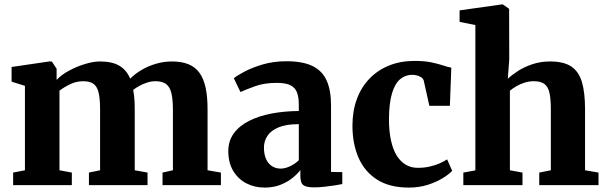

<svg xmlns="http://www.w3.org/2000/svg" viewBox="-20 -839 2745 870"><path d="M39.5 0V-57L93 -67.5V-450L32.5 -469V-535.5L206.5 -561L215.5 -559.5L236.5 -527.5V-477Q258 -500 292.8 -518.8Q327.5 -537.5 365.2 -549Q403 -560.5 433 -560.5Q488 -560.5 520.8 -541.2Q553.5 -522 570 -482.5Q591 -504 621 -521.8Q651 -539.5 686.5 -550Q722 -560.5 758.5 -560.5Q802.5 -560.5 833.2 -548.2Q864 -536 883.2 -509.8Q902.5 -483.5 911.5 -442.8Q920.5 -402 920.5 -344.5V-67.5L981 -57V0H716.5V-57L763.5 -67.5V-341Q763.5 -387.5 756.8 -416.2Q750 -445 732.8 -458Q715.5 -471 684.5 -471Q666 -471 647 -465Q628 -459 611.8 -450Q595.5 -441 583.5 -431.5Q586 -419.5 587.5 -405.8Q589 -392 589.8 -377Q590.5 -362 590.5 -346V-67.5L648.5 -57V0H383V-57L433.5 -67.5V-344Q433.5 -390 427.2 -417.8Q421 -445.5 404.8 -458.2Q388.5 -471 357 -471Q325.5 -471 297 -457Q268.5 -443 249.5 -428V-67.5L305.5 -57V0Z M1179 11Q1134 11 1096.5 -8.2Q1059 -27.5 1036.8 -64.5Q1014.5 -101.5 1014.5 -154Q1014.5 -200.5 1039.5 -234.8Q1064.5 -269 1108.5 -291.2Q1152.5 -313.5 1210.2 -324.5Q1268 -335.5 1334 -336V-363.5Q1334 -398 1325.8 -420Q1317.5 -442 1296 -452.8Q1274.5 -463.5 1234 -463.5Q1177.5 -463.5 1135.5 -448.2Q1093.5 -433 1069.5 -422L1039.5 -484.5Q1052.5 -495.5 1086.5 -513.8Q1120.5 -532 1169.8 -546.8Q1219 -561.5 1277.5 -561.5Q1352.5 -561.5 1396.8 -539.5Q1441 -517.5 1460.5 -473.2Q1480 -429 1480 -361V-60L1531 -59V-5Q1519.5 -2.5 1497.5 1Q1475.5 4.5 1450.2 7.2Q1425 10 1403.5 10Q1367.5 10 1354.2 -0.2Q1341 -10.5 1341 -41.5V-68.5Q1329.5 -52.5 1306.8 -33.8Q1284 -15 1251.8 -2Q1219.5 11 1179 11ZM1252 -75Q1271.5 -75 1294.5 -85.8Q1317.5 -96.5 1334 -113V-276.5Q1277.5 -276.5 1242.5 -262Q1207.5 -247.5 1191.8 -223.5Q1176 -199.5 1176 -170.5Q1176 -140 1185.5 -118.8Q1195 -97.5 1212.2 -86.2Q1229.5 -75 1252 -75Z M1833 11Q1744.5 11 1688 -25.5Q1631.5 -62 1604.2 -125.2Q1577 -188.5 1577 -269.5Q1577 -335.5 1596.8 -389.5Q1616.5 -443.5 1653.8 -482.2Q1691 -521 1742.8 -542Q1794.5 -563 1859 -563Q1903 -563 1934.2 -556.5Q1965.5 -550 1987.5 -542.5Q2009.5 -535 2025 -532.5L2018.5 -359.5H1925.5L1900.5 -472Q1898.5 -481.5 1889.8 -487.8Q1881 -494 1869.8 -497Q1858.5 -500 1848 -500Q1817 -500 1793.5 -480.5Q1770 -461 1756.5 -417Q1743 -373 1742.5 -299Q1742.5 -243.5 1751.8 -202Q1761 -160.5 1778.2 -133.2Q1795.5 -106 1819.5 -92.2Q1843.5 -78.5 1873 -78.5Q1901.5 -78.5 1926 -84Q1950.5 -89.5 1970.8 -98.2Q1991 -107 2006 -117L2029 -65Q2016.5 -51 1988 -33Q1959.5 -15 1919.8 -2Q1880 11 1833 11Z M2134 -67V-725.5L2062.5 -740V-792L2254 -819H2258.5L2287 -799L2287.5 -568.5L2281 -482Q2298 -498.5 2326.5 -517Q2355 -535.5 2392.2 -548Q2429.5 -560.5 2472.5 -560.5Q2534.5 -560.5 2568.8 -537.5Q2603 -514.5 2617 -466.8Q2631 -419 2631 -344V-67.5L2692 -57V0H2423.5V-57L2476 -67.5V-344Q2476 -388.5 2470.2 -416.5Q2464.5 -444.5 2447.8 -457.8Q2431 -471 2399 -471Q2378 -471 2357.8 -464.8Q2337.5 -458.5 2320.2 -448.5Q2303 -438.5 2290.5 -428V-67.5L2347.5 -57V0H2079.5V-57Z"/></svg>

Font: Merriweather 36pt ExtraBold
Style: Regular
Weight: 800
Designer: Eben Sorkin
Foundry: Eben Sorkin
Version: Version 2.100